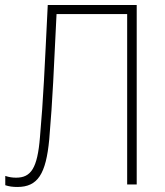

<svg xmlns="http://www.w3.org/2000/svg" viewBox="-20 -734 657 764"><path d="M49 10C130 10 163 -41 176 -180C190 -343 194 -456 205 -678H486V0H524V-714H170C157 -452 153 -346 139 -188C129 -64 103 -27 44 -27C29 -27 16 -29 1 -34V3C16 8 31 10 49 10Z"/></svg>

Font: Noto Sans SemiCondensed ExtraLight
Style: Regular
Weight: 200
Width: 4
Designer: Monotype Design Team
Foundry: Monotype Imaging Inc.
Version: Version 2.013